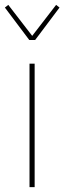

<svg xmlns="http://www.w3.org/2000/svg" viewBox="-27 -767 264 787"><path d="M94 0V-506H115V0ZM93 -603 -7 -736 7 -747 105 -620 203 -747 217 -736 117 -603Z"/></svg>

Font: IBM Plex Sans Cond Thin
Style: Regular
Weight: 100
Width: 3
Designer: Mike Abbink, Paul van der Laan, Pieter van Rosmalen
Foundry: Bold Monday
Version: Version 1.3